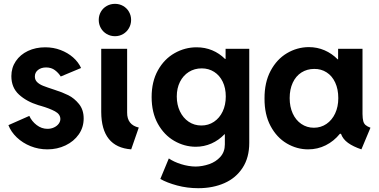

<svg xmlns="http://www.w3.org/2000/svg" viewBox="-20 -781 2004 1014"><path d="M24.4 -120.1 134.8 -168.9Q147.5 -140.6 173.6 -120.6Q199.7 -100.6 230.5 -100.6Q249.5 -100.6 265.1 -107.9Q280.8 -115.2 289.8 -127.2Q298.8 -139.2 298.8 -152.3Q298.8 -177.7 270.3 -193.1Q241.7 -208.5 196.3 -221.7L182.6 -225.6Q120.6 -244.6 80.3 -281.5Q40 -318.4 40 -378.9Q40 -423.3 63.5 -458Q86.9 -492.7 127.7 -512Q168.5 -531.2 218.8 -531.2Q262.2 -531.2 300 -516.8Q337.9 -502.4 366 -477.8Q394 -453.1 408.2 -421.9L300.8 -377Q289.1 -396 270 -410.4Q251 -424.8 223.6 -424.8Q197.8 -424.8 180.9 -411.6Q164.1 -398.4 164.1 -377Q164.1 -358.9 176.3 -347.2Q188.5 -335.4 207.5 -327.9Q226.6 -320.3 268.6 -306.6Q309.1 -293.9 340.8 -278.1Q372.6 -262.2 397.2 -231.7Q421.9 -201.2 421.9 -155.3Q421.9 -108.4 396 -71.3Q370.1 -34.2 326.2 -13.2Q282.2 7.8 230.5 7.8Q183.6 7.8 141.6 -9Q99.6 -25.9 68.8 -55.2Q38.1 -84.5 24.4 -120.1Z M514.6 -189.5V-523.4H651.4V-186.5Q650.9 -121.6 712.9 -107.4L672.9 7.8Q515.6 -3.9 514.6 -189.5ZM501.5 -675.8Q501.5 -699.2 512.7 -718.8Q523.9 -738.3 543.7 -749.5Q563.5 -760.7 587.4 -760.7Q610.8 -760.7 630.4 -749.5Q649.9 -738.3 661.1 -718.8Q672.4 -699.2 672.4 -675.8Q672.4 -652.3 661.1 -632.6Q649.9 -612.8 630.4 -601.3Q610.8 -589.8 587.4 -589.8Q563.5 -589.8 543.7 -601.3Q523.9 -612.8 512.7 -632.6Q501.5 -652.3 501.5 -675.8Z M826.7 164.1 871.6 55.7Q897.5 73.7 936.3 85.9Q975.1 98.1 1013.2 98.6Q1049.3 98.1 1084.7 85.9Q1120.1 73.7 1143.8 47.4Q1167.5 21 1167.5 -18.6V-72.3H1166Q1135.7 -40.5 1096.7 -23.2Q1057.6 -5.9 1013.2 -5.9Q953.6 -6.3 900.1 -37.1Q846.7 -67.9 813.7 -127.2Q780.8 -186.5 780.8 -268.6Q780.8 -350.1 814 -409.7Q847.2 -469.2 901.9 -500.2Q956.5 -531.2 1018.1 -531.2Q1062.5 -531.2 1100.6 -515.4Q1138.7 -499.5 1168.5 -469.7H1171.4V-523.4H1296.4V-26.4Q1296.4 51.3 1261.2 105.2Q1226.1 159.2 1165.3 186Q1104.5 212.9 1026.9 212.9Q968.8 212.9 915.3 198.5Q861.8 184.1 826.7 164.1ZM1172.4 -271.5Q1172.4 -315.9 1156.2 -349.4Q1140.1 -382.8 1111.1 -401.4Q1082 -419.9 1045.4 -419.9Q1007.3 -419.9 977.3 -401.1Q947.3 -382.3 930.4 -348.6Q913.6 -314.9 913.6 -271.5Q913.6 -228 930.2 -193.1Q946.8 -158.2 976.3 -138.2Q1005.9 -118.2 1043.5 -118.2Q1080.6 -118.2 1110.1 -137.9Q1139.6 -157.7 1156 -192.4Q1172.4 -227.1 1172.4 -271.5Z M1780.8 -74.2H1774.9Q1743.2 -35.2 1700.2 -13.7Q1657.2 7.8 1607.4 7.8Q1547.9 7.8 1494.6 -23.4Q1441.4 -54.7 1408.9 -115.5Q1376.5 -176.3 1377 -260.7Q1376.5 -345.2 1408.9 -406.5Q1441.4 -467.8 1495.1 -499.8Q1548.8 -531.7 1610.4 -532.2Q1655.3 -532.2 1694.1 -515.4Q1732.9 -498.5 1763.2 -467.8H1765.6V-523.4H1894.5V-178.7Q1895 -154.3 1898.4 -141.4Q1901.9 -128.4 1910.4 -120.8Q1918.9 -113.3 1936.5 -106.4L1888.7 7.8Q1845.2 -6.8 1818.1 -26.4Q1791 -45.9 1780.8 -74.2ZM1766.6 -262.7Q1766.6 -310.1 1750.2 -345.2Q1733.9 -380.4 1704.8 -398.9Q1675.8 -417.5 1639.6 -417Q1601.6 -417 1572 -398.2Q1542.5 -379.4 1526.1 -344.2Q1509.8 -309.1 1509.8 -262.7Q1509.8 -217.3 1525.9 -181.9Q1542 -146.5 1571.3 -126.5Q1600.6 -106.4 1637.7 -106.4Q1674.8 -106.4 1704.1 -126.5Q1733.4 -146.5 1750 -181.9Q1766.6 -217.3 1766.6 -262.7Z"/></svg>

Font: Reddit Sans Strawberry
Style: Bold
Weight: 700
Designer: Stephen Hutchings
Foundry: Reddit
Version: Version 1.013